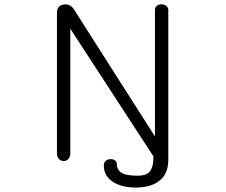

<svg xmlns="http://www.w3.org/2000/svg" viewBox="-20 -723 1040 884"><path d="M242.2 -663.1V-16.6Q242.2 -1 251 8.8Q259.8 17.6 272.5 18.6Q285.2 18.6 293.9 9.8Q303.7 0 303.7 -16.6V-590.8L686.5 -2.9Q686.5 48.8 668 68.4Q652.3 85.9 616.2 85.9Q569.3 85.9 548.8 77.1Q517.6 64.5 517.6 30.3Q517.6 19.5 507.8 14.6Q499 8.8 487.3 9.8Q474.6 10.7 466.8 17.6Q458 25.4 458 39.1Q458 88.9 502.9 116.2Q543 140.6 604.5 140.6Q670.9 140.6 710 112.3Q754.9 80.1 754.9 12.7V-675.8Q754.9 -688.5 745.1 -696.3Q736.3 -703.1 723.6 -703.1Q710.9 -703.1 702.1 -696.3Q693.4 -689.5 693.4 -675.8V-94.7L319.3 -681.6Q301.8 -707 272.5 -702.1Q242.2 -697.3 242.2 -663.1Z"/></svg>

Font: GulimChe
Style: Regular
Weight: 400
Monospace: yes
Version: Version 2.21